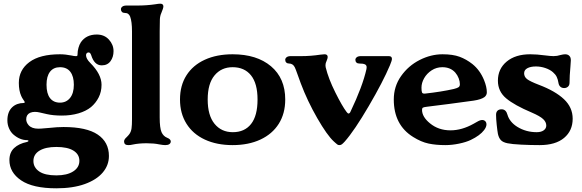

<svg xmlns="http://www.w3.org/2000/svg" viewBox="-20 -776 3152 1040"><path d="M31 91Q31 50 56.5 26Q82 2 126 -7Q134 -9 134 -13Q134 -17 126 -17Q88 -17 53 -47Q38 -60 29 -80.5Q20 -101 20 -124Q20 -171 47 -196Q59 -207 74.5 -212.5Q90 -218 106 -218Q119 -218 111 -229Q110 -231 105 -238Q100 -245 95 -256Q82 -285 82 -327Q82 -397 139 -439.5Q196 -482 305 -482Q334 -482 369 -475Q381 -472 390 -472H393Q397 -472 398.5 -474Q400 -476 400 -482Q400 -499 405 -517Q410 -535 418 -547Q447 -589 504 -589Q545 -589 570 -561.5Q595 -534 595 -499Q595 -467 578.5 -444.5Q562 -422 531 -422Q491 -422 474 -477Q469 -492 460 -492Q454 -492 450 -488Q446 -484 446 -477Q446 -458 469 -435Q530 -374 530 -317Q530 -279 514.5 -248.5Q499 -218 473 -196Q446 -174 405 -162Q364 -150 315 -150Q268 -150 233.5 -158Q199 -166 194 -167Q181 -170 169 -170Q155 -170 143 -165Q122 -155 122 -130Q122 -113 135 -98Q152 -79 187 -79Q202 -79 220.5 -81Q239 -83 245 -83Q290 -88 324 -88Q449 -88 509.5 -47Q570 -6 570 69Q570 119 536.5 158.5Q503 198 439 221Q375 244 285 244Q158 244 94.5 201Q31 158 31 91ZM285 174Q343 174 376.5 152.5Q410 131 410 95Q410 60 378 40Q346 20 285 20Q227 20 194 40Q161 60 161 96Q161 131 192 152.5Q223 174 285 174ZM305 -220Q339 -220 359.5 -245.5Q380 -271 380 -317Q380 -362 361 -387Q342 -412 305 -412Q270 -412 251 -387.5Q232 -363 232 -317Q232 -269 251 -244.5Q270 -220 305 -220Z M652 -10Q652 -16 656 -22Q660 -28 666 -33Q676 -43 681 -50Q690 -63 692.5 -80.5Q695 -98 695 -130V-606Q695 -659 685 -686Q681 -696 674 -701Q667 -706 655 -706Q646 -706 640.5 -711.5Q635 -717 635 -726Q635 -734 642.5 -740Q650 -746 665 -746H723Q775 -746 822 -753Q839 -756 848 -756Q865 -756 865 -741Q865 -732 854 -706Q847 -691 846 -671.5Q845 -652 845 -606V-140Q845 -83 855 -60Q865 -38 885 -30Q905 -22 905 -10Q905 -1 897.5 4.5Q890 10 875 10Q864 10 842 6Q814 0 774 0Q732 0 699 7Q687 10 675 10Q652 10 652 -10Z M955 -237Q955 -313 990 -368Q1025 -423 1089.5 -452.5Q1154 -482 1240 -482Q1371 -482 1448 -417Q1525 -352 1525 -237Q1525 -161 1490 -105.5Q1455 -50 1390.5 -20Q1326 10 1240 10Q1154 10 1089.5 -20Q1025 -50 990 -106Q955 -162 955 -237ZM1241 -60Q1305 -60 1340 -104.5Q1375 -149 1375 -237Q1375 -324 1339.5 -368Q1304 -412 1240 -412Q1179 -412 1142 -367.5Q1105 -323 1105 -237Q1105 -151 1142 -105.5Q1179 -60 1241 -60Z M1788 -10Q1752 -43 1698.5 -136Q1645 -229 1609 -325L1592 -372Q1581 -403 1577 -411Q1567 -432 1545 -432Q1536 -432 1530.5 -437.5Q1525 -443 1525 -452Q1525 -460 1532.5 -466Q1540 -472 1555 -472H1613Q1663 -472 1716 -480L1738 -482Q1755 -482 1755 -467Q1755 -460 1749 -446Q1743 -434 1743 -423Q1743 -416 1744 -412Q1759 -350 1796.5 -275Q1834 -200 1857 -170Q1864 -161 1867 -161Q1874 -161 1878 -170Q1944 -308 1965 -402Q1966 -406 1966 -412Q1966 -423 1956.5 -427.5Q1947 -432 1925 -432Q1916 -432 1910.5 -437.5Q1905 -443 1905 -452Q1905 -460 1912.5 -466Q1920 -472 1935 -472H2086Q2103 -472 2103 -457Q2103 -448 2092 -422Q2055 -334 1977.5 -201.5Q1900 -69 1848 -10Q1838 1 1832 5.5Q1826 10 1818 10Q1812 10 1807 6.5Q1802 3 1797.5 -1.5Q1793 -6 1788 -10Z M2218 -34Q2113 -99 2113 -237Q2113 -308 2152.5 -364Q2192 -420 2253 -451Q2314 -482 2377 -482Q2433 -482 2469.5 -468.5Q2506 -455 2539 -429Q2580 -396 2602 -342Q2617 -305 2617 -276Q2617 -260 2604 -250Q2586 -237 2546 -231Q2526 -228 2413 -213L2294 -198Q2276 -196 2271 -193Q2266 -190 2266 -181Q2266 -143 2309 -108Q2355 -70 2420 -70Q2482 -70 2546 -106Q2550 -108 2561 -114.5Q2572 -121 2579 -123.5Q2586 -126 2592 -126Q2602 -126 2608.5 -119.5Q2615 -113 2615 -102Q2615 -88 2602 -71Q2580 -42 2530 -18Q2505 -6 2466.5 2Q2428 10 2392 10Q2341 10 2301 1.5Q2261 -7 2218 -34ZM2282 -269Q2372 -279 2438 -294Q2458 -299 2464.5 -304Q2471 -309 2471 -320Q2471 -335 2464.5 -352Q2458 -369 2446 -383Q2420 -412 2376 -412Q2344 -412 2318 -395Q2292 -378 2277.5 -352.5Q2263 -327 2263 -301Q2263 -282 2266 -275Q2269 -268 2282 -269Z M2729 0Q2705 -5 2694 -16Q2682 -28 2677 -51Q2674 -67 2670.5 -100Q2667 -133 2667 -154Q2667 -169 2675 -176.5Q2683 -184 2697 -184Q2721 -184 2729 -154Q2734 -136 2747.5 -119Q2761 -102 2782 -89Q2829 -60 2887 -60Q2911 -60 2925 -70Q2939 -80 2939 -96Q2939 -115 2922 -131Q2905 -147 2861 -166Q2766 -206 2721.5 -243.5Q2677 -281 2677 -339Q2677 -403 2724.5 -442.5Q2772 -482 2852 -482Q2888 -482 2932 -476Q2964 -472 2978 -472Q2998 -472 3016 -478Q3032 -482 3041 -482Q3058 -482 3066 -471Q3072 -464 3072 -449Q3072 -442 3070 -418Q3065 -363 3065 -328Q3065 -314 3056.5 -306.5Q3048 -299 3036 -299Q3023 -299 3015 -306.5Q3007 -314 3005 -327Q3002 -346 2995.5 -359.5Q2989 -373 2975 -385Q2959 -399 2934 -407.5Q2909 -416 2883 -416Q2854 -416 2836.5 -406.5Q2819 -397 2819 -379Q2819 -360 2835 -347.5Q2851 -335 2898 -317Q2988 -283 3035 -238.5Q3082 -194 3082 -133Q3082 -68 3035.5 -29Q2989 10 2903 10Q2853 10 2803 7.5Q2753 5 2729 0Z"/></svg>

Font: Raigarh
Style: Bold
Weight: 700
Designer: jaikishan Patel
Foundry: MagicType
Version: Version 1.000